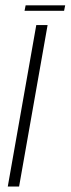

<svg xmlns="http://www.w3.org/2000/svg" viewBox="-20 -684 259 704"><path d="M70 -644.5H215L219 -664.5H74ZM8.5 0H50L154.5 -592H113Z"/></svg>

Font: Anybody Thin ExtraLight
Style: Italic
Weight: 250
Italic angle: -10°
Version: Version 1.113;gftools[0.9.25]